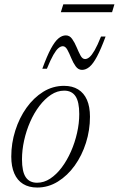

<svg xmlns="http://www.w3.org/2000/svg" viewBox="-20 -830 532 860"><path d="M267 -445.5Q304 -445.5 330 -429.5Q356 -413.5 369.5 -382.8Q383 -352 383 -307Q383 -247 365 -190.2Q347 -133.5 314.8 -88.5Q282.5 -43.5 239.5 -16.8Q196.5 10 146.5 10Q109.5 10 83.5 -6Q57.5 -22 44 -53.2Q30.5 -84.5 30.5 -128.5Q30.5 -188.5 48.5 -245.2Q66.5 -302 98.5 -347Q130.5 -392 173.5 -418.8Q216.5 -445.5 267 -445.5ZM146 -11.5Q177 -11.5 205 -30Q233 -48.5 256.8 -80.2Q280.5 -112 298 -151.8Q315.5 -191.5 325.2 -234.8Q335 -278 335 -319Q335 -374 318.2 -399Q301.5 -424 267.5 -424Q236.5 -424 208.5 -405.5Q180.5 -387 156.5 -355.5Q132.5 -324 115 -284Q97.5 -244 88 -200.8Q78.5 -157.5 78.5 -116.5Q78.5 -61.5 95.2 -36.5Q112 -11.5 146 -11.5ZM453 -666.5Q432 -609.5 414.5 -576.8Q397 -544 380.8 -530.5Q364.5 -517 347.5 -517Q330.5 -517 319 -533Q307.5 -549 299 -570Q290.5 -591 281.8 -607Q273 -623 261.5 -623Q252 -623 241.8 -614.5Q231.5 -606 219 -584.2Q206.5 -562.5 190 -522H169.5Q190.5 -579.5 208 -612Q225.5 -644.5 241.8 -658Q258 -671.5 275 -671.5Q292 -671.5 303.2 -655.5Q314.5 -639.5 323.2 -618.5Q332 -597.5 340.5 -581.5Q349 -565.5 361 -565.5Q370.5 -565.5 380.8 -574Q391 -582.5 403.8 -604.5Q416.5 -626.5 432.5 -666.5ZM252.5 -775.5 263.5 -810.5H492.5L482 -775.5Z"/></svg>

Font: Newsreader 24pt Light
Style: Italic
Weight: 300
Italic angle: -17°
Designer: Hugues Gentile
Foundry: Production Type
Version: Version 1.003